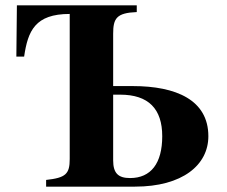

<svg xmlns="http://www.w3.org/2000/svg" viewBox="-20 -696 845 716"><path d="M490 -676H43L41 -485H70C84 -581 111 -644 240 -644V-103C240 -47 225 -33 152 -25V0H483C661 0 757 -81 757 -188C757 -323 637 -375 475 -375H402V-570C402 -627 414 -648 490 -651ZM402 -343H428C534 -343 585 -290 585 -188C585 -87 543 -32 465 -32C421 -32 402 -50 402 -98Z"/></svg>

Font: STIXGeneral
Style: Bold
Weight: 700
Designer: MicroPress Inc., with final additions and corrections provided by Coen Hoffman, Elsevier (retired)
Version: Version 1.1.0